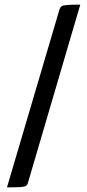

<svg xmlns="http://www.w3.org/2000/svg" viewBox="-20 -785 375 825"><path d="M10 20 235.1 -742.7Q238.4 -752.9 243.8 -757.5Q249.2 -762.1 267 -763.5Q284.8 -765 324.9 -765L100.2 0Q97.9 9.2 91.9 13.4Q86 17.7 67.9 18.9Q49.7 20 10 20Z"/></svg>

Font: Yanone Kaffeesatz ExtraLight
Style: Regular
Weight: 200
Designer: Yanone (Cyrillic: Daniel Pouzeot, Huerta Tipografica, and Cyreal)
Foundry: Yanone
Version: Version 2.003